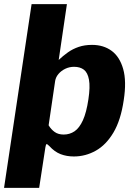

<svg xmlns="http://www.w3.org/2000/svg" viewBox="-22 -743 650 924"><path d="M-2.5 161 130 -723H300L260.5 -454.5Q281.5 -474.5 304.8 -491Q328 -507.5 356.5 -517.2Q385 -527 421 -527Q476 -527 515 -498.5Q554 -470 570.8 -411Q587.5 -352 573.5 -261.5Q559.5 -165 524 -105.2Q488.5 -45.5 439 -17.8Q389.5 10 333.5 10Q298.5 10 269.5 -1.2Q240.5 -12.5 215.5 -40Q205.5 -50 202.2 -49.5Q199 -49 196.5 -34.5L166.5 161ZM284.5 -95.5Q313.5 -95.5 336.8 -111.2Q360 -127 377 -164.2Q394 -201.5 403.5 -265.5Q412.5 -325.5 406.2 -359.5Q400 -393.5 381.8 -407.5Q363.5 -421.5 334.5 -421.5Q312 -421.5 292.2 -412Q272.5 -402.5 259.5 -387.2Q246.5 -372 243.5 -354L212 -140Q224 -120 241.2 -107.8Q258.5 -95.5 284.5 -95.5Z"/></svg>

Font: Public Sans Thin ExtraBold
Style: Italic
Weight: 800
Italic angle: -8°
Version: Version 2.001